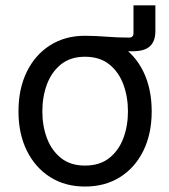

<svg xmlns="http://www.w3.org/2000/svg" viewBox="-20 -683 631 715"><path d="M295.9 -492.2V-549.8Q317.4 -549.8 336.9 -548.8Q356.4 -547.9 376.2 -546.4Q396 -544.9 416.7 -543.9Q437.5 -543 460.4 -543Q477.1 -543 477.1 -559.6V-663.1H558.6V-566.9Q558.6 -529.3 538.3 -510.7Q518.1 -492.2 475.6 -492.2Q432.6 -492.2 385.7 -492.2Q338.9 -492.2 295.9 -492.2ZM296.4 11.7Q222.7 11.7 167 -23.4Q111.3 -58.6 80.1 -121.6Q48.8 -184.6 48.8 -268.1Q48.8 -353 80.1 -416.3Q111.3 -479.5 167 -514.6Q222.7 -549.8 296.4 -549.8Q371.1 -549.8 427 -514.6Q482.9 -479.5 513.9 -416.3Q544.9 -353 544.9 -268.1Q544.9 -184.6 513.9 -121.6Q482.9 -58.6 427 -23.4Q371.1 11.7 296.4 11.7ZM296.4 -66.4Q351.1 -66.4 386.5 -94.2Q421.9 -122.1 439.2 -168Q456.5 -213.9 456.5 -268.1Q456.5 -322.8 439.2 -369.1Q421.9 -415.5 386.5 -443.6Q351.1 -471.7 296.4 -471.7Q242.7 -471.7 207.5 -443.6Q172.4 -415.5 155 -369.4Q137.7 -323.2 137.7 -268.1Q137.7 -213.9 155 -168Q172.4 -122.1 207.5 -94.2Q242.7 -66.4 296.4 -66.4Z"/></svg>

Font: Inter 16pt
Style: Regular
Weight: 400
Version: Version 4.001;git-66647c0bb